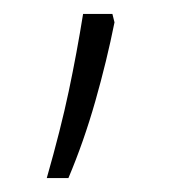

<svg xmlns="http://www.w3.org/2000/svg" viewBox="-20 -136 257 275"><path d="M141 -116 144 -104Q133 -49 116.5 9Q100 67 78 119H47Q67 49 78.5 -5.5Q90 -60 99 -116Z"/></svg>

Font: Noto Sans Bengali ExtraLight
Style: Regular
Weight: 200
Designer: Jelle Bosma - Monotype Design Team
Foundry: Monotype Imaging Inc.
Version: Version 2.003; ttfautohint (v1.8.4.7-5d5b)